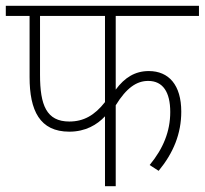

<svg xmlns="http://www.w3.org/2000/svg" viewBox="-20 -642 706 662"><path d="M379 -587H666V-622H0V-587H82V-376C82 -261 117 -188 219 -188C275 -188 315 -212 342 -241V0H379V-279C416 -339 451 -363 491 -363C542 -363 567 -324 567 -256C567 -189 543 -130 496 -73L527 -53C578 -115 605 -181 605 -257C605 -349 562 -397 493 -397C446 -397 410 -375 379 -333ZM118 -587H342V-290C306 -244 268 -223 219 -223C140 -223 118 -280 118 -384Z"/></svg>

Font: Noto Sans Devanagari SemiCondensed ExtraLight
Style: Regular
Weight: 200
Width: 4
Designer: Jelle Bosma - Monotype Design Team
Foundry: Monotype Imaging Inc.
Version: Version 2.004